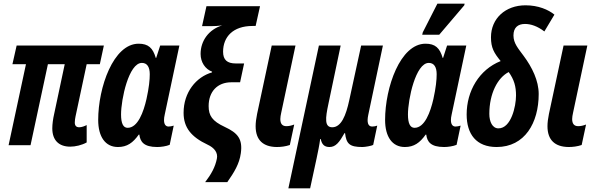

<svg xmlns="http://www.w3.org/2000/svg" viewBox="-20 -794 3250 1050"><path d="M364 8C392 8 427 0 454 -15V-110C442 -104 427 -98 413 -98C397 -98 389 -107 389 -124C389 -136 391 -146 393 -157L454 -443H526L548 -545H71L48 -443H122L27 0H147L242 -443H334L276 -170C270 -144 266 -115 266 -92C266 -27 302 8 364 8Z M625 10C675 10 707 -13 739 -58H742C747 -19 766 10 840 10C860 10 889 6 908 -2L930 -107C922 -104 909 -102 902 -102C887 -102 877 -113 877 -137C877 -145 878 -156 881 -168L961 -545H856L834 -477H832C816 -532 791 -555 738 -555C600 -555 517 -316 517 -138C517 -46 556 10 625 10ZM678 -95C654 -95 642 -119 642 -168C642 -251 684 -450 756 -450C785 -450 799 -427 799 -388C799 -358 795 -315 781 -252C765 -182 734 -95 678 -95Z M1102 202H1223C1260 149 1289 103 1297 44C1308 -34 1280 -67 1209 -100C1140 -132 1121 -162 1121 -214C1121 -293 1169 -344 1245 -344H1293L1315 -447H1269C1222 -447 1200 -467 1200 -511C1200 -593 1255 -652 1361 -652H1378L1402 -760H1109L1085 -651H1134C1153 -651 1172 -652 1195 -655C1122 -633 1077 -571 1077 -499C1077 -454 1102 -416 1140 -402L1139 -398C1053 -373 984 -290 984 -177C984 -96 1026 -45 1115 -3C1152 14 1173 41 1166 74C1157 119 1136 158 1102 202Z M1493 10C1517 10 1541 7 1565 -1L1589 -113C1574 -107 1559 -104 1546 -104C1524 -104 1513 -117 1513 -143C1513 -153 1515 -164 1518 -178L1596 -545H1466L1386 -171C1381 -146 1378 -124 1378 -104C1378 -27 1420 9 1493 10Z M1557 236H1676L1711 74C1719 36 1727 -2 1731 -34H1734C1740 -4 1754 10 1782 10C1816 10 1836 -16 1864 -66H1867C1874 -7 1892 10 1962 10C1976 10 2013 4 2021 -2L2043 -107C2035 -104 2026 -102 2015 -102C1993 -102 1985 -124 1994 -166L2074 -545H1955L1890 -246C1872 -162 1846 -98 1797 -98C1754 -98 1759 -147 1776 -226L1843 -545H1724Z M2289 -604H2382L2519 -765L2521 -774H2372L2292 -617ZM2194 10C2244 10 2276 -13 2308 -58H2311C2316 -19 2335 10 2409 10C2429 10 2458 6 2477 -2L2499 -107C2491 -104 2478 -102 2471 -102C2456 -102 2446 -113 2446 -137C2446 -145 2447 -156 2450 -168L2530 -545H2425L2403 -477H2401C2385 -532 2360 -555 2307 -555C2169 -555 2086 -316 2086 -138C2086 -46 2125 10 2194 10ZM2247 -95C2223 -95 2211 -119 2211 -168C2211 -251 2253 -450 2325 -450C2354 -450 2368 -427 2368 -388C2368 -358 2364 -315 2350 -252C2334 -182 2303 -95 2247 -95Z M2696 10C2850 10 2926 -122 2926 -280C2926 -353 2890 -426 2844 -488C2814 -529 2788 -557 2788 -600C2788 -643 2812 -663 2851 -663C2883 -663 2919 -651 2957 -622L3012 -714C2979 -741 2924 -765 2854 -765C2744 -765 2665 -693 2665 -590C2665 -532 2682 -504 2718 -460C2600 -413 2532 -296 2532 -168C2532 -60 2585 10 2696 10ZM2706 -92C2673 -92 2656 -128 2656 -171C2656 -282 2701 -369 2762 -400C2792 -358 2802 -321 2802 -272C2802 -212 2775 -92 2706 -92Z M3089 10C3113 10 3137 7 3161 -1L3185 -113C3170 -107 3155 -104 3142 -104C3120 -104 3109 -117 3109 -143C3109 -153 3111 -164 3114 -178L3192 -545H3062L2982 -171C2977 -146 2974 -124 2974 -104C2974 -27 3016 9 3089 10Z"/></svg>

Font: Noto Sans ExtraCondensed
Style: Bold Italic
Weight: 700
Width: 2
Italic angle: -12°
Designer: Monotype Design Team
Foundry: Monotype Imaging Inc.
Version: Version 2.013